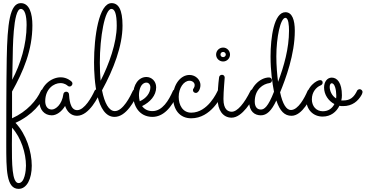

<svg xmlns="http://www.w3.org/2000/svg" viewBox="-20 -732 2337 1227"><path d="M57 24C57 -18 57 -94 57 -147C129 -276 187 -411 187 -570C187 -646 168 -712 113 -712C43 -712 27 -582 23 -358C20 -183 20 69 20 190C20 352 20 475 99 475C152 475 183 410 183 327C183 237 148 126 79 53C188 3 246 -72 274 -136C275 -139 276 -141 276 -144C276 -153 269 -162 257 -162C250 -162 244 -158 241 -151C215 -92 153 -19 57 24ZM58 -222C59 -283 60 -305 61 -357C62 -406 62 -675 113 -675C138 -675 150 -634 150 -572C150 -447 111 -322 58 -222ZM57 84C115 148 146 247 146 327C146 357 138 438 99 438C56 438 56 311 56 190C56 161 57 125 57 84Z M618 -136C619 -139 619 -141 619 -143C619 -152 612 -162 601 -162C594 -162 587 -158 584 -151C567 -113 520 -28 473 -28C426 -28 423 -104 421 -129C421 -138 413 -146 404 -146C394 -146 386 -140 385 -130C376 -63 335 -32 311 -32C279 -32 269 -61 269 -85C269 -165 325 -201 366 -201C393 -201 409 -187 411 -185C415 -181 420 -179 425 -179C434 -179 443 -188 443 -198C443 -203 441 -207 437 -211C436 -212 409 -238 368 -238C308 -238 232 -185 232 -83C232 -32 263 5 311 5C341 5 374 -18 396 -55C408 -19 434 8 472 8C552 8 610 -120 618 -136Z M862 -135C863 -138 864 -141 864 -143C864 -153 857 -162 846 -162C839 -162 832 -158 829 -152C813 -117 766 -22 714 -22C676 -22 648 -73 632 -155C705 -288 763 -438 763 -568C763 -673 736 -712 693 -712C612 -712 581 -499 581 -334C581 -221 596 15 712 15C788 15 840 -91 862 -135ZM618 -332C618 -496 650 -675 692 -675C713 -675 726 -645 726 -568C726 -458 677 -322 623 -216C620 -251 618 -290 618 -332Z M888 -54C939 -79 978 -121 978 -174C978 -215 947 -240 916 -240C865 -240 831 -190 831 -125C831 -58 868 15 955 15C1021 14 1074 -38 1118 -136C1119 -138 1120 -141 1120 -144C1120 -152 1112 -162 1102 -162C1095 -162 1088 -158 1085 -151C1058 -90 1018 -22 954 -22C923 -22 902 -35 888 -54ZM873 -85C870 -97 868 -111 868 -123C868 -161 882 -204 916 -204C929 -204 941 -193 941 -174C941 -139 915 -103 873 -85Z M1404 -135C1405 -138 1406 -141 1406 -143C1406 -153 1398 -162 1387 -162C1380 -162 1373 -158 1371 -152C1366 -141 1308 -12 1202 -12C1148 -12 1122 -60 1122 -113C1122 -169 1154 -216 1191 -216C1210 -216 1224 -203 1224 -189C1224 -169 1213 -167 1213 -156C1213 -146 1221 -138 1232 -138C1246 -138 1261 -161 1261 -189C1261 -219 1233 -253 1191 -253C1133 -253 1086 -190 1086 -112C1086 -32 1128 24 1202 24C1328 24 1393 -113 1404 -135Z M1450 -383C1450 -408 1430 -428 1406 -428C1381 -428 1361 -408 1361 -383C1361 -359 1381 -339 1406 -339C1430 -339 1450 -359 1450 -383ZM1371 -97C1371 -33 1402 20 1460 20C1529 20 1591 -89 1614 -135C1615 -138 1616 -141 1616 -144C1616 -152 1608 -162 1598 -162C1591 -162 1584 -158 1581 -152C1541 -71 1497 -18 1461 -18C1439 -18 1408 -30 1408 -99C1408 -149 1416 -229 1416 -236C1416 -246 1409 -254 1399 -254C1388 -254 1381 -247 1380 -237C1374 -191 1371 -144 1371 -97ZM1423 -383C1423 -374 1415 -367 1406 -367C1396 -367 1389 -374 1389 -383C1389 -393 1396 -400 1406 -400C1415 -400 1423 -393 1423 -383Z M1770 -142C1805 -227 1864 -384 1864 -535C1864 -605 1847 -654 1804 -654C1731 -654 1709 -493 1709 -371C1709 -279 1720 -203 1731 -146C1693 -48 1668 -32 1647 -32C1622 -32 1608 -51 1608 -83C1608 -163 1663 -196 1702 -201C1712 -202 1718 -210 1718 -219C1718 -229 1710 -237 1700 -237C1641 -237 1572 -174 1572 -84C1572 -19 1608 5 1647 5C1684 5 1715 -23 1746 -90C1769 -21 1799 8 1843 8C1913 8 1965 -104 1979 -137C1980 -139 1981 -141 1981 -144C1981 -153 1973 -162 1962 -162C1955 -162 1948 -158 1945 -150C1927 -108 1886 -29 1839 -29C1810 -29 1786 -67 1770 -142ZM1827 -536C1827 -423 1795 -309 1757 -209C1751 -253 1746 -314 1746 -372C1746 -492 1772 -618 1804 -618C1824 -618 1827 -568 1827 -536Z M2171 -54C2232 -53 2269 -87 2291 -126C2293 -131 2297 -139 2297 -144C2297 -154 2287 -162 2279 -162C2273 -162 2265 -158 2263 -154C2242 -110 2218 -90 2174 -90C2169 -90 2165 -90 2161 -90C2164 -101 2165 -112 2165 -123C2165 -203 2135 -236 2100 -236C2071 -236 2051 -209 2051 -173C2051 -127 2079 -87 2117 -67C2104 -41 2080 -21 2043 -21C2001 -21 1973 -53 1973 -97C1973 -146 2003 -174 2024 -184C2034 -188 2042 -193 2042 -204C2042 -214 2036 -220 2025 -220C2006 -220 1937 -180 1937 -97C1937 -32 1981 13 2042 13C2094 13 2130 -17 2149 -56C2156 -54 2163 -54 2171 -54ZM2087 -177C2087 -196 2096 -200 2100 -200C2119 -200 2129 -158 2129 -123C2129 -116 2129 -109 2128 -103C2100 -120 2087 -152 2087 -177Z"/></svg>

Font: Sacramento
Style: Regular
Weight: 400
Designer: Astigmatic (AOETI)
Foundry: Astigmatic (AOETI)
Version: Version 1.000